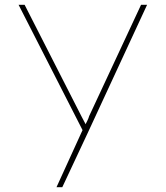

<svg xmlns="http://www.w3.org/2000/svg" viewBox="-20 -545 686 795"><path d="M214 230 323 -9 328 6 57 -525H82L318 -62Q328 -43 332.5 -34.5Q337 -26 339 -21L329 -20Q337 -36 342 -46Q347 -56 349 -64L564 -525H589L343 6L238 230Z"/></svg>

Font: Lexend Exa Thin
Style: Regular
Weight: 250
Designer: Bonnie Shaver-Troup, Thomas Jockin
Foundry: Lexend
Version: Version 1.007